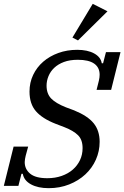

<svg xmlns="http://www.w3.org/2000/svg" viewBox="-28 -970 649 1002"><path d="M226 12Q170 12 133.5 -8Q97 -28 91 -63H84L68 0H-8L43 -205H119L106 -157Q104 -148 102.5 -140Q101 -132 101 -124Q101 -87 129.5 -63.5Q158 -40 219 -40Q260 -40 294 -52Q328 -64 352 -85Q376 -106 389.5 -134.5Q403 -163 403 -197Q403 -241 379 -264.5Q355 -288 309 -306L262 -324Q193 -351 159.5 -389.5Q126 -428 126 -492Q126 -539 145 -579Q164 -619 197.5 -648Q231 -677 276.5 -693.5Q322 -710 375 -710Q429 -710 463.5 -691Q498 -672 503 -640H510L525 -698H601L552 -501H476L488 -549Q492 -566 492 -580Q492 -618 463.5 -638Q435 -658 378 -658Q336 -658 305.5 -646.5Q275 -635 255 -616Q235 -597 225 -572.5Q215 -548 215 -523Q215 -481 239 -456Q263 -431 316 -410L359 -394Q430 -365 461 -326.5Q492 -288 492 -230Q492 -181 472.5 -137Q453 -93 417.5 -60Q382 -27 333 -7.5Q284 12 226 12ZM350 -774 456 -950 533 -911 379 -759Z"/></svg>

Font: IBM Plex Serif Text
Style: Italic
Weight: 450
Italic angle: -14°
Designer: Mike Abbink, Paul van der Laan, Pieter van Rosmalen
Foundry: Bold Monday
Version: Version 3.001